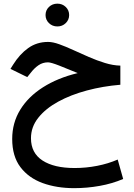

<svg xmlns="http://www.w3.org/2000/svg" viewBox="-20 -671 720 1029"><path d="M224.1 -590.3Q224.1 -616.2 242.4 -633.8Q260.7 -651.4 287.6 -651.4Q314 -651.4 332.3 -633.8Q350.6 -616.2 350.6 -590.3Q350.6 -564.9 332.3 -547.1Q314 -529.3 287.6 -529.3Q260.7 -529.3 242.4 -547.1Q224.1 -564.9 224.1 -590.3ZM625 -319.3V-216.8Q531.2 -209 445.3 -186Q359.4 -163.1 292 -126.2Q224.6 -89.4 185.3 -40Q146 9.3 146 69.8Q146 148.9 207.8 189.2Q269.5 229.5 379.9 229.5Q440.9 229.5 500.7 217.8Q560.5 206.1 610.8 184.1L640.1 288.1Q582.5 313 514.4 325.2Q446.3 337.4 377.9 337.4Q283.7 337.4 208.5 310.1Q133.3 282.7 89.4 224.6Q45.4 166.5 45.4 73.7Q45.4 -12.7 88.4 -82.8Q131.3 -152.8 210.2 -203.1Q289.1 -253.4 396.5 -279.3Q342.8 -301.8 297.9 -319.3Q252.9 -336.9 237.3 -336.9Q209 -336.9 186.3 -321.3Q163.6 -305.7 145 -281.2L126 -257.8L36.1 -301.8L49.8 -323.7Q85 -380.4 131.1 -413.3Q177.2 -446.3 237.8 -446.3Q263.2 -446.3 297.9 -433.8Q332.5 -421.4 372.8 -402.8Q413.1 -384.3 456.3 -365.5Q499.5 -346.7 542.5 -333.5Q585.4 -320.3 625 -319.3Z"/></svg>

Font: Vazirmatn RD UI FD Medium
Style: Regular
Weight: 500
Designer: Saber Rastikerdar
Foundry: Saber Rastikerdar
Version: Version 33.003